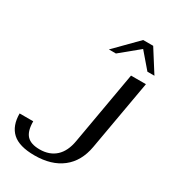

<svg xmlns="http://www.w3.org/2000/svg" viewBox="-221 -1037 1037 1161"><g transform="rotate(30 298.0 -456.5)"><path d="M4 -165H99Q99 -97 127 -67Q155 -37 217 -37Q285 -37 328 -76Q371 -115 384 -192L473 -700H577L491 -212Q472 -104 399 -47Q326 10 208 10Q101 10 52.5 -34.5Q4 -79 4 -165ZM429 -923H499L596 -770H547L456 -876L327 -770H278Z"/></g></svg>

Font: Fahkwang
Style: Italic
Weight: 400
Italic angle: -10°
Version: Version 1.000; ttfautohint (v1.6)